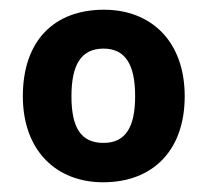

<svg xmlns="http://www.w3.org/2000/svg" viewBox="-20 -742 426 395"><path d="M360 -544C360 -658 290 -722 194 -722C91 -722 27 -658 27 -544C27 -432 96 -367 192 -367C294 -367 360 -432 360 -544ZM127 -544C127 -609 147 -642 193 -642C238 -642 258 -609 258 -544C258 -480 238 -448 193 -448C146 -448 127 -480 127 -544Z"/></svg>

Font: Noto Sans Canadian Aboriginal
Style: Bold
Weight: 700
Designer: Monotype Design Team, Typotheque's Kevin King
Foundry: Monotype Imaging Inc.
Version: Version 2.004